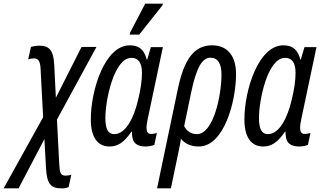

<svg xmlns="http://www.w3.org/2000/svg" viewBox="-96 -795 1776 1055"><path d="M-76 240H6L148 -31L157 132C162 216 184 240 242 240C262 240 267 238 281 233L296 165C286 168 276 170 265 170C236 170 232 156 229 98L217 -138L434 -537H352L211 -258L202 -439C198 -519 174 -544 121 -544C103 -544 87 -541 74 -537L59 -469C68 -472 79 -474 91 -474C114 -474 125 -460 127 -416L141 -151Z M617 -605H669L797 -766L799 -775H702L619 -616ZM506 10C553 10 586 -14 626 -71H629C629 -30 636 10 705 10C720 10 741 6 752 1L766 -64C754 -61 743 -59 735 -59C716 -59 709 -71 709 -92C709 -106 712 -123 716 -143L799 -536H733L713 -468H710C697 -521 668 -546 617 -546C481 -546 403 -303 403 -138C403 -43 439 10 506 10ZM532 -58C498 -58 483 -86 483 -147C483 -247 531 -477 626 -477C664 -477 684 -451 684 -395C684 -352 677 -302 661 -239C641 -156 598 -58 532 -58Z M881 -305 767 240H843L885 39C890 13 896 -12 898 -33C918 -7 951 10 996 10C1135 10 1201 -238 1201 -388C1201 -487 1155 -546 1069 -546C969 -546 915 -467 881 -305ZM986 -58C953 -58 929 -76 916 -102L954 -285C983 -423 1014 -478 1061 -478C1101 -478 1121 -445 1121 -386C1121 -268 1076 -58 986 -58Z M1350 10C1397 10 1430 -14 1470 -71H1473C1473 -30 1480 10 1549 10C1564 10 1585 6 1596 1L1610 -64C1598 -61 1587 -59 1579 -59C1560 -59 1553 -71 1553 -92C1553 -106 1556 -123 1560 -143L1643 -536H1577L1557 -468H1554C1541 -521 1512 -546 1461 -546C1325 -546 1247 -303 1247 -138C1247 -43 1283 10 1350 10ZM1376 -58C1342 -58 1327 -86 1327 -147C1327 -247 1375 -477 1470 -477C1508 -477 1528 -451 1528 -395C1528 -352 1521 -302 1505 -239C1485 -156 1442 -58 1376 -58Z"/></svg>

Font: Noto Sans ExtraCondensed
Style: Italic
Weight: 400
Width: 2
Italic angle: -12°
Designer: Monotype Design Team
Foundry: Monotype Imaging Inc.
Version: Version 2.013